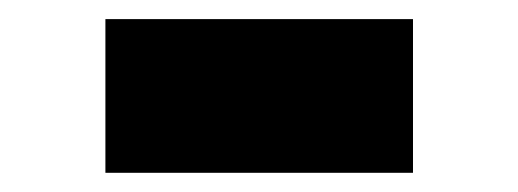

<svg xmlns="http://www.w3.org/2000/svg" viewBox="-20 -785 540 200"><path d="M89.8 -605V-765.1H410.2V-605Z"/></svg>

Font: Cooper Hewitt
Style: Heavy
Weight: 713
Designer: Village Type and Design LLC
Foundry: Cooper Hewitt Smithsonian Design Museum
Version: 1.000